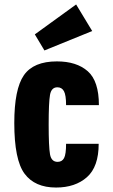

<svg xmlns="http://www.w3.org/2000/svg" viewBox="-20 -830 507 860"><path d="M198 -272Q198 -371 204 -405Q210 -439 237 -439Q257 -439 266.5 -421.5Q276 -404 276 -359H423Q423 -467 373 -511Q323 -555 235 -555Q130 -555 87 -493Q44 -431 44 -279Q44 -114 90 -52Q136 10 231 10Q317 10 369.5 -36.5Q422 -83 422 -186H276Q276 -139 267 -122Q258 -105 238 -105Q210 -105 204 -139Q198 -173 198 -272ZM179 -604 393 -691 321 -810 136 -676Z"/></svg>

Font: Secuela Black
Style: Regular
Weight: 900
Designer: Fernando Haro
Foundry: deFharo
Version: Version 1.704